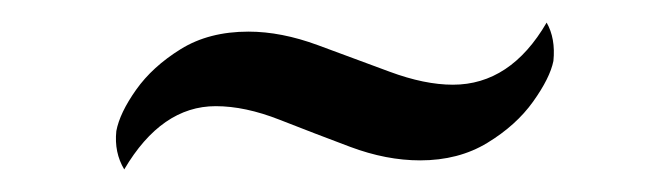

<svg xmlns="http://www.w3.org/2000/svg" viewBox="-20 -374 572 170"><path d="M90 -224Q81 -239 83 -258Q86 -274 100.5 -294.5Q115 -315 140 -330.5Q165 -346 200 -346Q229 -346 261.5 -334Q294 -322 325 -310.5Q356 -299 381 -299Q432 -299 464 -354Q472 -340 470 -320Q467 -305 452 -284Q437 -263 411.5 -247.5Q386 -232 352 -232Q322 -232 290 -244Q258 -256 227.5 -268Q197 -280 171 -280Q123 -280 90 -224Z"/></svg>

Font: Petrona Medium
Style: Italic
Weight: 500
Italic angle: -9°
Designer: Ringo R. Seeber
Foundry: Ringo R. Seeber
Version: Version 2.001; ttfautohint (v1.8.3)